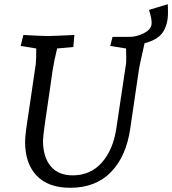

<svg xmlns="http://www.w3.org/2000/svg" viewBox="-20 -876 817 911"><path d="M99 -203Q99 -225 105 -269Q111 -313 124 -397L150 -574Q152 -594 152 -646L78 -658L91 -710Q184 -705 205 -705Q226 -705 333 -710L328 -653L251 -646Q236 -585 229 -538L215 -440Q199 -335 192 -283Q185 -231 184 -209Q184 -132 220 -88Q256 -44 325 -44Q410 -44 463.5 -105Q517 -166 532 -267L578 -574Q579 -580 579 -604Q579 -633 578 -646L503 -658L514 -701H595Q627 -701 661.5 -718Q696 -735 699 -761Q702 -782 687 -829L776 -856Q777 -846 777 -815Q777 -760 753 -723.5Q729 -687 666 -671Q642 -567 638 -538L598 -266Q579 -134 506.5 -59.5Q434 15 313 15Q209 15 154 -42.5Q99 -100 99 -203Z"/></svg>

Font: Andada Pro
Style: Italic
Weight: 400
Italic angle: -7°
Designer: Carolina Giovagnoli
Foundry: Huerta Tipografica
Version: Version 3.005; ttfautohint (v1.8.4)